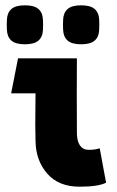

<svg xmlns="http://www.w3.org/2000/svg" viewBox="-20 -690 440 724"><path d="M114 -158 113 -219Q113 -259 113.5 -279Q114 -299 114 -338H22L48 -470H270Q269 -345 270 -189Q270 -158 281.5 -141.5Q293 -125 314 -125Q340 -125 356 -131L380 -1Q350 14 280 14Q201 14 158 -35.5Q115 -85 114 -158ZM6 -578Q5 -597 6 -615Q7 -642 23 -656Q39 -670 74 -670Q109 -670 125 -656Q141 -642 142 -615Q143 -597 142 -578Q141 -551 125 -537Q109 -523 74 -523Q39 -523 23 -537Q7 -551 6 -578ZM218 -578Q217 -597 218 -615Q219 -642 235 -656Q251 -670 286 -670Q321 -670 337 -656Q353 -642 354 -615Q355 -597 354 -578Q353 -551 337 -537Q321 -523 286 -523Q251 -523 235 -537Q219 -551 218 -578Z"/></svg>

Font: Kreadon
Style: Regular
Weight: 400
Designer: kohakuno
Foundry: StudioGnu
Version: Version 1.000;Glyphs 3.1.2 (3151)